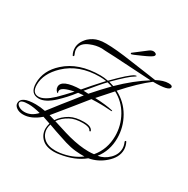

<svg xmlns="http://www.w3.org/2000/svg" viewBox="-163 -738 972 993"><g transform="rotate(30 323.0 -242.0)"><path d="M288 112Q240 112 215 88Q190 64 190 29Q190 15 195 -3L151 -18Q101 25 53 25Q29 25 13.5 14Q-2 3 -2 -12Q-2 -54 85 -54Q111 -54 142 -48L198 -120Q215 -141 234.5 -165.5Q254 -190 276 -218L244 -215Q224 -189 205.5 -169Q187 -149 170 -133Q121 -87 82 -87Q30 -87 30 -150Q30 -225 94 -282Q170 -351 300 -351Q321 -351 346 -346Q425 -427 453 -440Q459 -442 461 -442Q465 -442 463 -440Q462 -438 454 -433Q430 -420 355 -345L384 -336Q462 -412 536 -458L313 -471Q275 -472 256 -473.5Q237 -475 236 -475Q202 -475 169 -461Q125 -443 122 -409V-404Q122 -395 126 -385L131 -372Q129 -366 126 -366L124 -367Q113 -385 113 -408Q113 -443 145 -475Q171 -498 201 -504Q218 -508 243 -508Q301 -508 401 -493L515 -477Q556 -471 556 -471Q595 -492 625 -492Q648 -492 648 -481Q648 -457 551 -458Q491 -413 411 -324Q471 -293 504 -235.5Q537 -178 537 -112Q537 -38 494 17Q531 11 559 -17Q587 -45 587 -80Q587 -97 579 -115Q577 -120 581 -122Q585 -123 586 -121Q597 -99 597 -78Q597 -32 552 7Q511 43 459 52Q405 96 320 109Q303 112 288 112ZM76 -95Q109 -95 158 -141Q172 -155 189 -172.5Q206 -190 225 -211Q153 -197 152 -174Q151 -170 153 -166Q153 -163 154.5 -163Q156 -163 155 -162L154 -161Q148 -161 142 -170Q136 -179 136 -189Q136 -234 248 -237Q262 -254 285 -280Q308 -306 339 -340Q319 -343 300 -343Q177 -343 101 -271Q38 -211 38 -145Q38 -95 76 -95ZM292 -237Q315 -263 336.5 -286.5Q358 -310 378 -330L349 -338Q335 -324 313.5 -298.5Q292 -273 263 -238H273Q280 -238 292 -237ZM441 21Q458 21 474 19Q522 -38 522 -117Q522 -179 491.5 -233.5Q461 -288 406 -317L334 -236Q401 -233 439 -224Q444 -222 444 -221Q442 -219 439 -219Q434 -219 422 -220Q410 -221 397.5 -221.5Q385 -222 380 -222H350Q335 -222 320 -221L258 -144Q222 -99 174 -41L208 -31Q229 -63 265 -83Q297 -100 345 -100Q390 -100 399 -78Q401 -74 397 -73Q393 -71 392 -75Q384 -92 345 -92Q297 -92 269 -76Q235 -58 215 -29Q315 3 323 4Q389 21 441 21ZM52 10Q92 10 124 -25Q82 -36 52 -36Q5 -36 5 -17Q5 -7 19 1.5Q33 10 52 10ZM290 103Q303 103 319 101Q388 91 437 54Q412 55 382.5 52Q353 49 320 39L277 25Q263 21 244 14Q225 7 202 -1Q197 14 197 26Q197 59 221 81Q245 103 290 103ZM380 -525Q378 -527 378 -529V-531L379 -532L451 -587Q463 -596 475 -596Q484 -596 490 -591Q496 -586 491 -578Q486 -569 436 -547Q384 -523 380 -525Z"/></g></svg>

Font: Lovers Quarrel
Style: Regular
Weight: 400
Designer: Robert E. Leuschke
Foundry: Robert E. Leuschke
Version: Version 1.010; ttfautohint (v1.8.3)